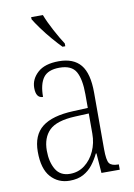

<svg xmlns="http://www.w3.org/2000/svg" viewBox="-87 -822 620 888"><g transform="rotate(-10 223.0 -378.0)"><path d="M168 10Q114 10 79.5 -28.5Q45 -67 45 -147Q45 -225 92.5 -262.5Q140 -300 239 -304L308 -307V-371Q308 -442 288 -477.5Q268 -513 211 -513Q157 -513 135 -483Q113 -453 113 -393Q80 -393 80 -441Q80 -482 113.5 -512.5Q147 -543 213 -543Q282 -543 315.5 -502.5Q349 -462 349 -372V-107Q349 -54 359.5 -39.5Q370 -25 401 -25H404V0H318L311 -93H308Q295 -66 277 -42.5Q259 -19 232.5 -4.5Q206 10 168 10ZM175 -21Q214 -21 244 -44Q274 -67 291 -104.5Q308 -142 308 -186V-281L243 -278Q156 -274 121.5 -240Q87 -206 87 -145Q87 -92 108 -56.5Q129 -21 175 -21ZM242 -606Q224 -624 199.5 -652.5Q175 -681 154 -710Q133 -739 123 -756V-766H178Q191 -732 213.5 -690Q236 -648 255 -619V-606Z"/></g></svg>

Font: Noto Serif Sinhala Condensed ExtraLight
Style: Regular
Weight: 200
Width: 3
Designer: Jelle Bosma - Monotype Design Team
Foundry: Monotype Imaging Inc.
Version: Version 2.007; ttfautohint (v1.8.4.7-5d5b)